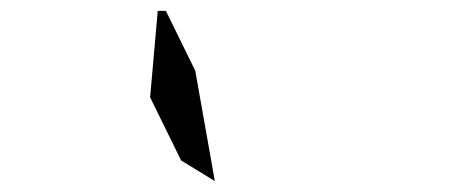

<svg xmlns="http://www.w3.org/2000/svg" viewBox="-20 -881 856 353"><path d="M270 -861H285L339 -751L375 -548L313 -586L256 -702Z"/></svg>

Font: DSEG14 Modern Mini
Style: Italic
Weight: 400
Italic angle: -5°
Designer: Keshikan(Twitter:@keshinomi_88pro)
Version: Version 0.46